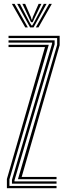

<svg xmlns="http://www.w3.org/2000/svg" viewBox="-20 -988 351 1008"><path d="M74.2 -47.2 280 -753V-788.2H24.8V-800H293.2V-750.8L93.8 -59.2H276.8V-47.2ZM42.8 -23.8V-43.5L253.5 -758.8V-764.5H24.8V-776.2H266.8V-755.5L56 -41V-35.5H276.8V-23.8ZM16.2 0V-48.2L216.2 -740.8H24.8V-752.8H236L29.5 -46.2V-11.8H276.8V0ZM42.2 -967.8H56.5L126.2 -844.2H112.5ZM70 -967.8H84.5L133.8 -873.8L145.2 -854.2H149.2L160.8 -873.8L210 -967.8H224.5L156.2 -844.2H138ZM97.5 -967.8H112L142 -899L146 -885H148.5L152.5 -899L182.8 -967.8H197.5L160 -890.2L151.5 -871.5H143L134.2 -890.2ZM238 -967.8H252.2L182 -844.2H168.2Z"/></svg>

Font: Big Shoulders Inline Display
Style: Regular
Weight: 400
Designer: Patric King
Foundry: XO Type Co
Version: Version 1.000